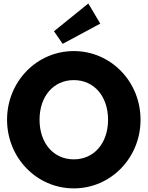

<svg xmlns="http://www.w3.org/2000/svg" viewBox="-20 -1053 836 1088"><path d="M20 -374.5C20 -158.6 188.2 14.5 398.2 14.5C608.2 14.5 776.4 -158.6 776.4 -374.5C776.4 -590.5 608.2 -763.6 398.2 -763.6C188.2 -763.6 20 -590.5 20 -374.5ZM204.1 -374.5C204.1 -507.3 283.2 -599.1 398.2 -599.1C513.2 -599.1 592.3 -507.3 592.3 -374.5C592.3 -241.8 513.2 -150 398.2 -150C283.2 -150 204.1 -241.8 204.1 -374.5ZM285.9 -875.9 335 -804.5 548.2 -919.1 480.5 -1033.2Z"/></svg>

Font: Spartan MB ExtBd
Style: Regular
Weight: 800
Designer: Matt Bailey, Mirko Velimirovic
Foundry: Matt Bailey
Version: Version 1.005